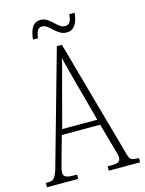

<svg xmlns="http://www.w3.org/2000/svg" viewBox="-130 -948 772 1025"><g transform="rotate(-15 256.5 -436.0)"><path d="M-1 0V-24H13Q30 -24 39.5 -30.5Q49 -37 57 -54.5Q65 -72 74 -107L245 -714H273L455 -62Q461 -38 471 -31Q481 -24 506 -24H514V0H341V-24H361Q392 -24 402 -31.5Q412 -39 412 -55Q412 -63 407 -81Q402 -99 397 -117L360 -249H148L115 -132Q110 -113 103.5 -89.5Q97 -66 97 -54Q97 -40 108 -32Q119 -24 150 -24H172V0ZM158 -279H352L295 -490Q280 -545 270 -583Q260 -621 254 -647Q250 -621 239.5 -584Q229 -547 218 -505ZM315 -771Q295 -771 279 -781Q263 -791 249 -804Q235 -817 222.5 -826.5Q210 -836 196 -836Q176 -836 168.5 -820Q161 -804 159 -781H131Q133 -802 139 -823Q145 -844 158.5 -858Q172 -872 197 -872Q216 -872 231.5 -862Q247 -852 260.5 -839Q274 -826 287.5 -816Q301 -806 316 -806Q337 -806 344.5 -823Q352 -840 354 -862H383Q381 -840 374.5 -819.5Q368 -799 354 -785Q340 -771 315 -771Z"/></g></svg>

Font: Noto Serif Tamil ExtraCondensed ExtraLight
Style: Italic
Weight: 200
Width: 2
Italic angle: -12°
Designer: Indian Type Foundry, Tom Grace, and the Monotype Design Team
Foundry: Monotype Imaging Inc.
Version: Version 2.003; ttfautohint (v1.8.4.7-5d5b)